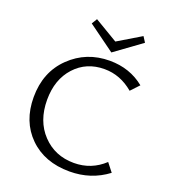

<svg xmlns="http://www.w3.org/2000/svg" viewBox="-154 -973 967 1091"><g transform="rotate(20 329.5 -427.5)"><path d="M546 -828 385 -711 224 -828 244 -861 385 -777 525 -861ZM581 -120 621 -69Q522 6 392 6Q241 6 149 -84.5Q57 -175 57 -322Q57 -474 155 -569Q253 -664 394 -664Q516 -664 604 -592L557 -542Q478 -609 382 -609Q273 -609 203.5 -533Q134 -457 134 -334Q134 -206 209 -127Q284 -48 399 -48Q504 -48 581 -120Z"/></g></svg>

Font: EauTestSC
Style: Regular
Weight: 400
Designer: Christian Thalmann (Catharsis Fonts)
Version: Version 0.001;PS 000.001;hotconv 1.0.88;makeotf.lib2.5.64775